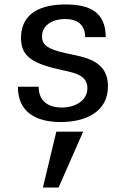

<svg xmlns="http://www.w3.org/2000/svg" viewBox="-20 -532 563 859"><path d="M60 -144C60 -34 136 14 251 14C363 14 463 -31 463 -146C463 -256 371 -274 293 -290L270 -295C194 -312 168 -331 168 -369C168 -420 216 -447 271 -447C326 -447 361 -421 361 -366H453C453 -479 380 -512 274 -512C130 -512 74 -450 74 -362C74 -288 114 -252 234 -224L264 -217C316 -206 371 -194 371 -138C371 -81 316 -51 256 -51C193 -51 153 -82 153 -144ZM352 57H232L172 307H242Z"/></svg>

Font: Perun
Style: Regular
Weight: 400
Foundry: Copyright (c) Stefan Peev, Context Ltd, 2016
Version: Version 1.089